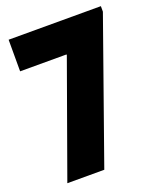

<svg xmlns="http://www.w3.org/2000/svg" viewBox="-134 -806 748 892"><g transform="rotate(-20 239.5 -360.0)"><path d="M43.9 0 245.1 -559.6V-563.5H15.6V-719.7H471.7V-692.4L226.6 0Z"/></g></svg>

Font: Reddit Sans Condensed Black
Style: Regular
Weight: 900
Designer: Stephen Hutchings
Foundry: Reddit
Version: Version 1.014